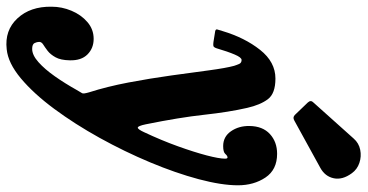

<svg xmlns="http://www.w3.org/2000/svg" viewBox="-362 -550 1097 573"><g transform="rotate(90 186.5 -263.5)"><path d="M336 -381Q308 -381 291.8 -404.2Q275.5 -427.5 276 -459.5Q276.5 -499 300 -520.5Q323.5 -542 359 -542Q406.5 -542 429.8 -507.2Q453 -472.5 453 -425Q453 -376.5 434.8 -308Q416.5 -239.5 384.5 -163Q352.5 -86.5 311.5 -12.5Q270.5 61.5 225 123Q179.5 184.5 133.8 222.8Q88 261 47 265Q-9.5 271.5 -45.2 233Q-81 194.5 -80 131Q-80 100.5 -68 71.8Q-56 43 -34.2 24.2Q-12.5 5.5 16 5.5Q44 5.5 62.5 24Q81 42.5 80 77Q79.5 104 71 119.2Q62.5 134.5 51.8 142.8Q41 151 33 156Q25 161 25 168Q25 174.5 28.5 181.8Q32 189 46 189Q64.5 189 85.5 170.2Q106.5 151.5 127.8 121.2Q149 91 168 57Q176 43.5 178.2 39.8Q180.5 36 175.5 19Q158.5 -34 146.2 -98.5Q134 -163 125.2 -226.2Q116.5 -289.5 109.8 -339.5Q103 -389.5 96.5 -413.5Q94 -421.5 90.8 -428.8Q87.5 -436 79 -436Q71.5 -436 62.8 -415.5Q54 -395 44 -361Q41 -352.5 37 -351.8Q33 -351 25.5 -352L-2.5 -356.5Q-13.5 -357.5 -12.2 -362.8Q-11 -368 -7.5 -378.5Q12.5 -445.5 48.8 -491.2Q85 -537 134.5 -537Q179 -537 196 -514.5Q213 -492 222 -452.5Q234.5 -398 242.5 -324.5Q250.5 -251 271 -150Q276 -126 281 -126.2Q286 -126.5 294.5 -145Q319 -197 336.5 -245.8Q354 -294.5 363.8 -331.8Q373.5 -369 373.5 -386.5Q373.5 -394 370 -394Q365 -394 359.5 -387.5Q354 -381 336 -381ZM417 -765Q437.5 -737 432 -711Q426.5 -685 401 -671L260 -593.5Q250 -587.5 242.5 -595.5L206 -633.5Q197.5 -642.5 206 -650.5L313.5 -770.5Q327 -786 347 -790Q367 -794 386.2 -787.5Q405.5 -781 417 -765Z"/></g></svg>

Font: Besley* Condensed
Style: Bold Italic
Weight: 700
Width: 3
Italic angle: -13°
Designer: Owen Earl
Foundry: indestructible type*
Version: Version 3.000; ttfautohint (v1.8.3)